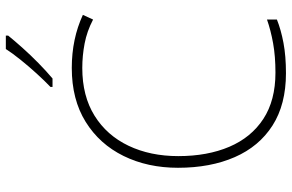

<svg xmlns="http://www.w3.org/2000/svg" viewBox="-191 -799 1000 658"><g transform="rotate(-90 309.0 -470.0)"><path d="M405 -688Q309 -688 241.5 -646Q174 -604 138.5 -529.5Q103 -455 103 -359Q103 -259 135 -184Q167 -109 230.5 -67.5Q294 -26 389 -26Q445 -26 489.5 -34Q534 -42 571 -55V-21Q536 -7 491 1.5Q446 10 387 10Q280 10 208 -36Q136 -82 99.5 -165.5Q63 -249 63 -360Q63 -464 103.5 -546.5Q144 -629 220.5 -676.5Q297 -724 405 -724Q505 -724 587 -686L571 -651Q531 -672 489 -680Q447 -688 405 -688ZM516 -942Q499 -921 474.5 -893.5Q450 -866 422 -838.5Q394 -811 369 -790H340V-797Q361 -817 386 -844.5Q411 -872 433.5 -900Q456 -928 470 -950H516Z"/></g></svg>

Font: Noto Sans Khmer UI ExtraLight
Style: Regular
Weight: 200
Designer: Danh Hong and the Monotype Design Team
Foundry: Monotype Imaging Inc.
Version: Version 2.002; ttfautohint (v1.8.4.7-5d5b)